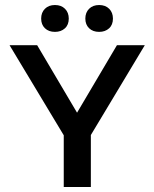

<svg xmlns="http://www.w3.org/2000/svg" viewBox="-20 -745 615 765"><path d="M199 -618Q174 -618 159 -632.5Q144 -647 144 -671Q144 -695 159 -710Q174 -725 199 -725Q224 -725 239 -710Q254 -695 254 -671Q254 -646 238.5 -632Q223 -618 199 -618ZM375 -618Q350 -618 335 -632.5Q320 -647 320 -671Q320 -695 335 -710Q350 -725 375 -725Q400 -725 415 -710Q430 -695 430 -671Q430 -646 414.5 -632Q399 -618 375 -618ZM446 -565H557L342 -207V0H234V-206L18 -565H128L287 -296Z"/></svg>

Font: MB Grotesk
Style: Regular
Weight: 400
Designer: Nawras Khrais
Foundry: Nawras Khrais
Version: Version 1.000;PS 001.000;hotconv 1.0.88;makeotf.lib2.5.64775